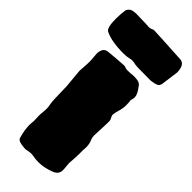

<svg xmlns="http://www.w3.org/2000/svg" viewBox="-307 -953 1027 1027"><g transform="rotate(45 207.0 -439.5)"><path d="M238.3 29.3Q217.3 29.3 195.3 24.9Q188.5 23.4 180.7 23.4Q169.9 23.4 155.3 26.4Q146 28.8 136.7 28.8L128.9 28.3L116.7 26.9Q103.5 25.4 92.3 21.2Q81.1 17.1 77.1 4.9L75.7 -1Q65.4 -38.1 64 -75.2Q64 -92.8 66.4 -109.9L64.9 -147.5Q64.9 -163.1 66.9 -178.7Q68.4 -190.4 68.4 -202.1Q68.4 -218.3 64.9 -233.4Q60.5 -251.5 58.6 -365.7L48.8 -472.2Q49.3 -486.8 50.8 -501Q52.7 -523.4 52.7 -545.9Q52.7 -560.5 51 -574.7Q49.3 -588.9 48.8 -603.5Q50.3 -648.4 84.5 -652.3Q150.4 -658.7 183.1 -660.2Q190.4 -661.1 197.8 -661.1Q202.6 -661.1 206.1 -659.7Q217.8 -654.8 229 -654.8Q240.7 -654.8 252 -655.8Q267.6 -657.7 278.8 -657.7Q291.5 -657.7 306.2 -654.8Q323.2 -651.4 332.5 -635.7Q358.4 -602.5 358.4 -580.1Q358.4 -569.3 354 -557.6L353.5 -552.7Q353.5 -550.3 354.2 -547.4Q355 -544.4 355 -541.5Q355 -534.7 355.5 -529.1Q356 -523.4 356 -518.6Q356 -494.6 347.7 -467.3Q342.3 -450.2 340.3 -432.6Q340.3 -423.8 345.9 -414.6Q351.6 -405.3 352.5 -396.5Q352.5 -364.7 350.6 -333Q348.6 -291.5 348.6 -282.7Q348.6 -269 353.5 -256.3Q363.8 -235.4 363.8 -206.1Q363.8 -194.3 362.3 -182.6V-157.7Q362.3 -137.7 360.8 -120.1V-117.2Q358.4 -89.8 358.4 -84Q358.9 -73.2 360.4 -61.5Q362.3 -46.9 362.3 -32.2Q361.8 -3.9 333 9.3Q284.2 29.3 238.3 29.3ZM152.3 -703.6Q57.6 -703.6 8.8 -728.5Q-10.7 -739.7 -10.7 -807.6Q-10.7 -841.8 -5.4 -876Q3.9 -895 21 -899.4Q35.6 -902.8 48.3 -902.8Q59.6 -902.8 124 -900.9Q135.3 -899.4 147 -899.4Q158.2 -899.4 169.9 -905.8Q173.3 -907.7 178.2 -907.7Q196.3 -907.7 389.2 -896.5Q423.3 -891.6 424.8 -835.4L411.1 -734.4Q407.2 -718.8 396.2 -713.6Q385.3 -708.5 359.4 -704.6L351.6 -704.1Q244.6 -704.1 235.4 -707Q220.7 -710.9 210 -710.9Q202.1 -710.9 195.3 -709Q173.3 -703.6 152.3 -703.6Z"/></g></svg>

Font: Kaph
Style: Regular
Weight: 400
Designer: GGBotNet
Foundry: f0n7.com
Version: 1.10